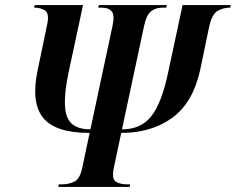

<svg xmlns="http://www.w3.org/2000/svg" viewBox="-20 -734 926 754"><path d="M209 0 211 -10H222Q251 -10 272.5 -21Q294 -32 303 -75L332 -212Q196 -212 148.5 -272.5Q101 -333 128 -459L164 -632Q175 -679 158.5 -691.5Q142 -704 114 -704L116 -714H306L249 -448Q224 -327 243 -276.5Q262 -226 335 -226L422 -633Q431 -675 418.5 -689.5Q406 -704 379 -704H366L368 -714H635L633 -704H619Q591 -704 573 -689.5Q555 -675 546 -633L459 -226Q534 -226 574.5 -278Q615 -330 640 -448L697 -714H886L884 -704Q857 -704 835 -691.5Q813 -679 802 -632L766 -459Q738 -331 656.5 -271.5Q575 -212 456 -212L427 -75Q418 -32 434.5 -21Q451 -10 480 -10H491L489 0Z"/></svg>

Font: Noto Serif Display ExtraCondensed
Style: Bold Italic
Weight: 700
Width: 2
Italic angle: -12°
Designer: Monotype Design Team
Foundry: Monotype Imaging Inc.
Version: Version 2.009